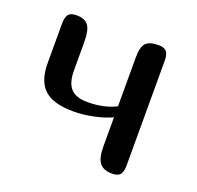

<svg xmlns="http://www.w3.org/2000/svg" viewBox="-95 -603 722 705"><g transform="rotate(20 265.5 -251.0)"><path d="M236 -216Q301 -216 347 -240V-430Q347 -473 361.5 -487.5Q376 -502 411 -502Q434 -502 442.5 -490.5Q451 -479 451 -455V-47Q451 -23 442.5 -11.5Q434 0 411 0Q377 0 362 -19Q347 -38 347 -82V-197Q321 -184 279 -175Q237 -166 200 -166Q120 -166 85 -198.5Q50 -231 50 -300V-455Q50 -479 58.5 -490.5Q67 -502 90 -502Q123 -502 136.5 -483.5Q150 -465 150 -420V-308Q150 -261 170 -238.5Q190 -216 236 -216Z"/></g></svg>

Font: Marmelad for Arash.Academy
Style: Regular
Weight: 400
Designer: Manvel Shmavonyan
Foundry: Cyreal
Version: Version 1.110;Glyphs 3.2 (3202)